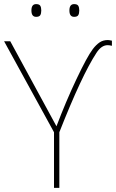

<svg xmlns="http://www.w3.org/2000/svg" viewBox="-20 -915 565 935"><path d="M432 -676Q448 -697 465 -708.5Q482 -720 505 -720Q511 -720 525 -717V-692Q513 -695 504 -695Q474 -695 450 -658Q378 -548 269 -271V0H243V-271L0 -714H30L255 -300Q300 -419 352 -529Q404 -639 432 -676ZM156 -895Q171 -895 176 -887Q181 -879 181 -864Q181 -849 176 -841Q171 -833 156 -833Q133 -833 133 -864Q133 -895 156 -895ZM341 -895Q356 -895 361 -887Q366 -879 366 -864Q366 -849 361 -841Q356 -833 341 -833Q318 -833 318 -864Q318 -895 341 -895Z"/></svg>

Font: Noto Sans UI Thin
Style: Regular
Weight: 250
Designer: Monotype Design Team
Foundry: Monotype Imaging Inc.
Version: Version 1.001